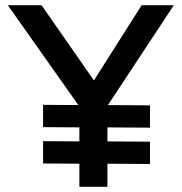

<svg xmlns="http://www.w3.org/2000/svg" viewBox="-20 -720 700 740"><path d="M286 0V-89L146 -90V-176L286 -175V-229L146 -230V-316L282 -315L10 -700H140L342 -410L526 -700H650L396 -315L558 -314V-228L394 -229V-175L558 -174V-88L394 -89V0Z"/></svg>

Font: Mach
Style: Regular
Weight: 400
Version: Version 1.002